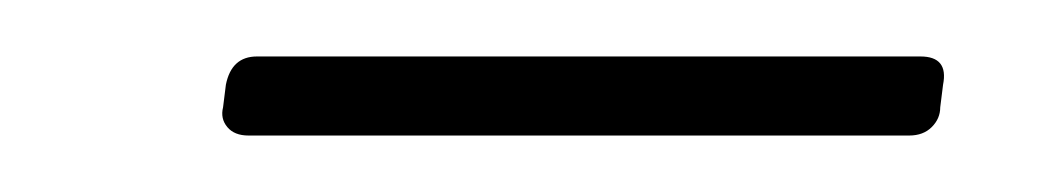

<svg xmlns="http://www.w3.org/2000/svg" viewBox="-20 -354 374 68"><path d="M59 -316 60 -324Q62 -334 71 -334H306Q316 -334 314 -324L313 -316Q313 -312 310 -309Q307 -306 302 -306H68Q63 -306 60.5 -309Q58 -312 59 -316Z"/></svg>

Font: Barlow Semi Condensed Thin
Style: Italic
Weight: 250
Width: 4
Italic angle: -7°
Designer: Jeremy Tribby
Foundry: Tribby Type
Version: Version 1.408